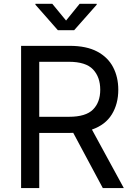

<svg xmlns="http://www.w3.org/2000/svg" viewBox="-20 -962 684 982"><path d="M87.9 0V-727.5H336.9Q421.9 -727.5 476.8 -698.5Q531.7 -669.4 558.3 -618.7Q585 -567.9 585 -502.9Q585 -430.7 552 -377Q519 -323.2 450.2 -299.3L613.3 0H505.9L354.5 -282.7Q346.2 -282.2 337.4 -282.2H180.7V0ZM180.7 -364.7H333Q418.9 -364.7 455.8 -401.9Q492.7 -439 492.7 -502.9Q492.7 -567.9 455.8 -606.9Q418.9 -646 332 -646H180.7ZM247.6 -942.4 317.9 -856.9 387.2 -942.4H474.6V-938L359.4 -807.6H275.9L161.1 -938V-942.4Z"/></svg>

Font: Inter
Style: Regular
Weight: 400
Designer: Rasmus Andersson
Foundry: rsms
Version: Version 4.001;git-9221beed3